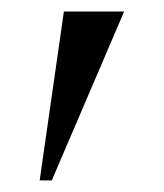

<svg xmlns="http://www.w3.org/2000/svg" viewBox="-20 -518 284 333"><path d="M69.8 -205.1H48.8L90.8 -498H195.3Z"/></svg>

Font: Catrinity
Style: Regular
Weight: 400
Designer: Alexander Lange
Foundry: High-Logic / Made with FontCreator
Version: Version 2.090;May 20, 2024;FontCreator 15.0.0.2974 64-bit